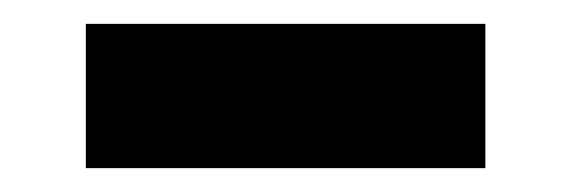

<svg xmlns="http://www.w3.org/2000/svg" viewBox="-20 -419 478 161"><path d="M52 -278H387V-399H52Z"/></svg>

Font: Glow Sans SC Normal
Style: Bold
Weight: 700
Designer: Ryoko NISHIZUKA (kana, bopomofo & ideographs); Paul D. Hunt (Latin, Greek & Cyrillic); Sandoll Communications, Soo-young
Version: Version 0.93